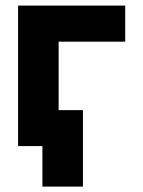

<svg xmlns="http://www.w3.org/2000/svg" viewBox="-20 -528 518 694"><path d="M45.4 0H133.3V146.5H279.8V-129.9H191.9V-377.4H432.6V-507.8H45.4Z"/></svg>

Font: Giphurs ExtraBold
Style: Regular
Weight: 800
Version: Version 1.000